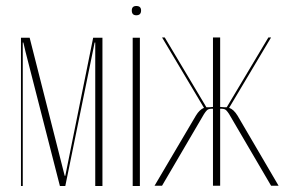

<svg xmlns="http://www.w3.org/2000/svg" viewBox="-20 -621 950 641"><path d="M322 0H298V-479H296L198 0H180L65 -449L58 -479H56V0H50V-495H79L196 -34H198L291 -495H322Z M420 -586Q420 -601 435 -601Q451 -601 451 -586Q451 -570 435 -570Q420 -570 420 -586ZM447 -495V0H423V-495Z M745 -240Q740 -248 735 -253Q730 -258 719 -258H715V-1H691V-258H687Q676 -258 671 -253Q666 -248 661 -240L521 -1H496L634 -235Q646 -255 661 -261L521 -496H530L669 -263H679L691 -264V-496H715V-264L728 -263H737L876 -496H885L745 -261Q760 -256 773 -235L910 -1H885Z"/></svg>

Font: Moniqa Thin Display
Style: Regular
Weight: 100
Designer: Rajesh Rajput
Foundry: Rajesh Rajput
Version: Version 1.000